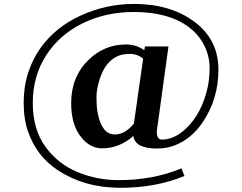

<svg xmlns="http://www.w3.org/2000/svg" viewBox="-20 -729 1205 955"><path d="M897.5 146Q757.3 205.1 578.4 205.1Q399.4 205.1 265.6 116.2Q162.6 47.9 120.1 -72.8Q97.7 -135.7 97.7 -217Q97.7 -298.3 119.9 -366.5Q142.1 -434.6 180.7 -489.3Q255.9 -594.7 382.3 -652.1Q508.8 -709.5 646 -709.5Q828.1 -709.5 947.3 -620.6Q1066.4 -531.7 1066.4 -382.6Q1066.4 -233.4 984.9 -116.2Q930.2 -37.6 850.1 -6.3Q809.1 9.8 759.5 9.8Q710 9.8 679.7 -4.2Q649.4 -18.1 643.1 -52.7Q574.2 8.8 487.8 8.8Q425.3 8.8 379.6 -51.8Q334 -112.3 334 -216.8Q334 -346.2 419.9 -430.7Q499 -507.8 606.4 -507.8Q657.7 -507.8 697.8 -479L700.7 -498H817.9L764.2 -106.9L762.7 -99.6L759.8 -74.7Q759.8 -34.7 785.2 -34.7Q846.2 -34.7 903.3 -87.9Q985.4 -165 1013.7 -298.3Q1022.5 -339.8 1022.5 -394.3Q1022.5 -448.7 996.1 -502.2Q969.7 -555.7 920.9 -592.8Q819.8 -669.4 646 -669.4Q506.3 -669.4 391.4 -613.3Q276.4 -557.1 209.7 -453.9Q143.1 -350.6 143.1 -217.8Q143.1 -85 206.1 1.2Q269 87.4 366.5 127.2Q463.9 167 569.8 167Q742.2 167 882.3 108.4ZM691.9 -437Q663.6 -460.9 626.7 -460.9Q589.8 -460.9 566.9 -450.7Q543.9 -440.4 526.4 -423.3Q494.1 -392.1 477.1 -338.9Q460 -285.6 460 -251.2Q460 -216.8 461.7 -197.3Q463.4 -177.7 467.8 -158.2Q488.8 -60.1 551.8 -60.1Q601.6 -60.1 646 -114.3Z"/></svg>

Font: Cantata One
Style: Regular
Weight: 400
Designer: Joana Maria Correia da Silva
Foundry: Joana Maria Correia da Silva
Version: Version 1.002